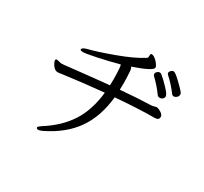

<svg xmlns="http://www.w3.org/2000/svg" viewBox="-157 -958 1315 1237"><g transform="rotate(30 500.0 -339.0)"><path d="M901 -568Q891 -568 884 -578Q870 -597 845.5 -624.5Q821 -652 800 -670Q794 -675 794 -682Q794 -691 802.5 -699.5Q811 -708 821 -708Q833 -708 873.5 -669.5Q914 -631 927 -614Q932 -609 932 -599Q932 -585 921 -576.5Q910 -568 901 -568ZM130 -397H133Q138 -397 149.5 -393.5Q161 -390 165 -390H172Q183 -390 188 -391Q211 -393 261 -399Q301 -403 363 -410Q425 -417 510 -425Q511 -439 511 -468Q511 -507 508 -552Q506 -573 502 -576Q434 -557 353.5 -540Q273 -523 252 -523Q231 -523 231 -532Q231 -538 240.5 -544Q250 -550 265 -554Q328 -569 444 -611.5Q560 -654 624 -695Q631 -698 633 -703Q635 -708 635 -716V-721Q635 -731 639 -732Q641 -733 644 -733Q655 -733 670 -721.5Q685 -710 696 -694.5Q707 -679 707 -670Q707 -645 567 -597Q576 -589 577 -560Q580 -517 580 -476Q580 -446 579 -432Q706 -443 808 -446Q814 -446 824.5 -449.5Q835 -453 840 -453H844Q857 -452 875.5 -440Q894 -428 895 -415V-410Q895 -387 863 -387Q747 -387 575 -373Q560 -224 489 -122Q418 -20 282 46Q262 55 252 55Q245 55 240 50Q238 46 238 45Q238 38 262 22Q369 -45 429.5 -137Q490 -229 505 -367Q354 -353 200 -332Q194 -331 188 -330Q182 -329 176 -329Q161 -329 148.5 -340.5Q136 -352 129 -366.5Q122 -381 122 -387Q122 -396 130 -397ZM747 -657Q756 -657 761 -652Q787 -631 822 -594Q857 -557 857 -543Q857 -530 847.5 -522.5Q838 -515 827 -515Q816 -515 808 -524Q774 -572 726 -618Q720 -624 720 -631Q720 -641 728.5 -649Q737 -657 747 -657Z"/></g></svg>

Font: Iansui 0.93
Style: Regular
Weight: 400
Designer: But Ko / Fontworks Inc.
Foundry: zi-hi.com / Fontworks Inc.
Version: Version 0.931